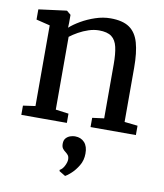

<svg xmlns="http://www.w3.org/2000/svg" viewBox="-91 -640 839 982"><g transform="rotate(10 329.0 -149.0)"><path d="M103 -57V-476L31.5 -493.5V-546.5L173.5 -565H177.5L198.5 -547.5V-506L197.5 -480.5Q219 -500 252.5 -519.5Q286 -539 325.5 -552.2Q365 -565.5 404 -565.5Q467 -565.5 502 -541.5Q537 -517.5 551.5 -467Q566 -416.5 566 -337.5V-56L634.5 -48.5V0H399V-48L460 -56V-337Q460 -391 452 -426Q444 -461 421.8 -477.8Q399.5 -494.5 356.5 -494.5Q330 -494.5 302.8 -485.5Q275.5 -476.5 251 -462.8Q226.5 -449 208.5 -435V-57L276 -48V0H39.5V-48ZM397 138.5Q397 173 380.5 200.5Q364 228 344.5 245.8Q325 263.5 315 268.5H313.5L282 249.5L281.5 243Q295.5 236 305.2 216.8Q315 197.5 315 183.5Q315 168.5 308.5 160.8Q302 153 294.5 147.5Q286.5 142 280 133.2Q273.5 124.5 273.5 108.5Q273.5 89.5 283.2 79Q293 68.5 306 64.5Q319 60.5 327.5 60.5H330Q360.5 60.5 379 80.8Q397.5 101 397 138.5Z"/></g></svg>

Font: Merriweather 24pt
Style: Regular
Weight: 400
Designer: Eben Sorkin
Foundry: Eben Sorkin
Version: Version 2.100